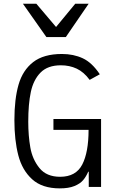

<svg xmlns="http://www.w3.org/2000/svg" viewBox="-20 -1032 640 1060"><path d="M59.5 -369Q59.5 -485 82.5 -564.8Q105.5 -644.5 163.2 -689.2Q221 -734 322 -734Q386 -734 437 -710.2Q488 -686.5 531 -622L475 -591Q443 -634.5 403.5 -653Q364 -671.5 316 -671.5Q243.5 -671.5 204 -631.5Q164.5 -591.5 150.2 -524.2Q136 -457 136 -360Q136 -283 147.5 -217.5Q159 -152 198 -104Q237 -56 312 -56Q399 -56 434 -123.5Q469 -191 469 -315H275V-375H538V0H470V-84H467Q455.5 -57 438.8 -37.2Q422 -17.5 390.5 -4.8Q359 8 310 8Q213 8 157.8 -42Q102.5 -92 81 -174.8Q59.5 -257.5 59.5 -369ZM106.5 -1011.5H180.5L289.5 -883L395.5 -1011.5H469.5L343.5 -827.5H236Z"/></svg>

Font: JuliaMono Light
Style: Regular
Weight: 300
Monospace: yes
Designer: cormullion
Foundry: corm
Version: Version 0.054; ttfautohint (v1.8.4)